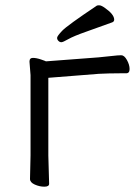

<svg xmlns="http://www.w3.org/2000/svg" viewBox="-20 -693 516 723"><path d="M403 -609Q354 -591 305.5 -574Q257 -557 237 -545.5Q217 -534 211 -534Q205 -534 200 -539Q195 -544 195 -550.5Q195 -557 214 -577Q233 -597 345 -672Q347 -673 354 -673Q361 -673 374 -664Q410 -639 410 -619Q410 -612 403 -609ZM93 -19 95 -108V-410L91 -461Q91 -475 104 -475Q117 -475 134.5 -469Q152 -463 153 -462L351 -477Q374 -479 399.5 -482Q425 -485 436.5 -485Q448 -485 458 -467Q468 -449 468 -433Q468 -417 455 -417H432Q390 -417 352 -415L162 -400V-107L165 -1Q165 10 147 10Q129 10 111 2Q93 -6 93 -19Z"/></svg>

Font: Fusion Kai T
Style: Regular
Weight: 400
Designer: Fontworks Inc.
Version: Version 24.134;May 13, 2024